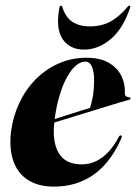

<svg xmlns="http://www.w3.org/2000/svg" viewBox="-20 -666 492 695"><path d="M97 -209.5Q97 -209.5 113.8 -214.8Q130.5 -220 157.5 -228.5Q184.5 -237 214.5 -246.8Q244.5 -256.5 272 -265Q299.5 -273.5 317 -278.5L302.5 -267Q310 -285 315.2 -312Q320.5 -339 320.5 -374.5Q321 -406 312.8 -424.5Q304.5 -443 289 -443Q272 -443 255 -428.8Q238 -414.5 222.8 -387.2Q207.5 -360 195.8 -321Q184 -282 177.5 -233Q167.5 -155.5 191.8 -113.2Q216 -71 275.5 -71Q302.5 -71 326.5 -82Q350.5 -93 371.5 -115Q392.5 -137 410 -170.5Q412 -174 414 -175.2Q416 -176.5 418 -176Q420 -175.5 420.8 -172.8Q421.5 -170 419.5 -166Q395 -109.5 359.8 -70.2Q324.5 -31 278 -10.8Q231.5 9.5 174.5 9.5Q120.5 9.5 83 -13.5Q45.5 -36.5 29 -81.2Q12.5 -126 20 -190.5Q27.5 -246 50.5 -294.5Q73.5 -343 109.8 -379.5Q146 -416 192.8 -436.5Q239.5 -457 292.5 -457Q342 -457 373.2 -439Q404.5 -421 419 -392Q433.5 -363 432 -329.5Q431.5 -323 434.5 -319Q437.5 -315 446.5 -314Q450 -314 451.2 -312.8Q452.5 -311.5 452.5 -310Q452.5 -308.5 451.5 -307Q450.5 -305.5 446.5 -304.5Q438 -302.5 409.5 -294Q381 -285.5 341.8 -273.2Q302.5 -261 260.5 -248.2Q218.5 -235.5 182.2 -224.2Q146 -213 123.5 -206Q101 -199 101 -199ZM305 -570.5Q348.5 -570.5 380.8 -588.5Q413 -606.5 441.5 -641Q445 -645.5 448 -645.5Q450.5 -645.5 451.2 -643.8Q452 -642 451 -638Q425.5 -562 380.5 -524.2Q335.5 -486.5 283.5 -486.5Q232.5 -486.5 206.8 -524.2Q181 -562 195 -638Q195.5 -642 197.2 -643.8Q199 -645.5 201.5 -645.5Q204.5 -645.5 205.5 -641Q217 -603.5 242 -587Q267 -570.5 305 -570.5Z"/></svg>

Font: Fraunces 120pt
Style: Bold Italic
Weight: 700
Italic angle: -16°
Version: Version 1.000;[b76b70a41]